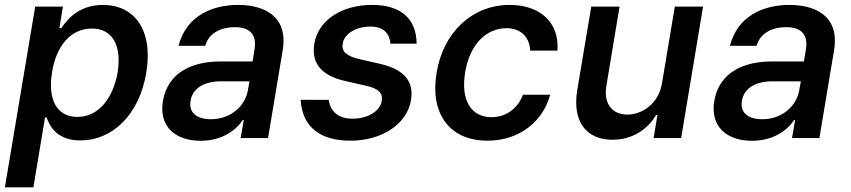

<svg xmlns="http://www.w3.org/2000/svg" viewBox="-31 -573 3534 797"><path d="M-10.7 204.5H107.6L155.9 -85.6H162.3C175.8 -47.9 206.3 9.9 303.3 9.9C433.2 9.9 546.9 -93.8 576.3 -271.7C605.8 -451.3 524.9 -552.6 396.3 -552.6C297.2 -552.6 248.2 -492.9 223.7 -456.3H215.6L230.1 -545.5H115.1ZM185 -272.7C202.4 -382.5 262.4 -454.5 350.5 -454.5C441.1 -454.5 473.7 -377.5 457.4 -272.7C438.6 -166.9 379.6 -87.7 290.1 -87.7C202.8 -87.7 166.9 -162.3 185 -272.7Z M801.8 11.4C889.9 11.4 948.2 -31.6 976.6 -74.6H980.8L968 0H1081.7L1142.4 -363.6C1167.6 -515.3 1052.6 -552.6 957.4 -552.6C850.9 -552.6 742.2 -508.2 710.2 -382.8H821C834.2 -430.8 878.2 -460.2 945 -460.2C1008.9 -460.2 1034.8 -426.1 1025.9 -369.7L1017.4 -317.8H882.8C773.8 -317.8 666.2 -277 645.2 -153.4C627.8 -46.5 698.2 11.4 801.8 11.4ZM759.9 -154.1C768.1 -207.4 818.2 -235.4 884.9 -235.4H1004.6L997.5 -196C985.8 -132.8 927.2 -78.1 844.5 -78.1C787.3 -78.1 751.4 -104.4 759.9 -154.1Z M1589.5 -391.7H1698.5C1697.1 -495.7 1633.2 -552.6 1513.5 -552.6C1388.1 -552.6 1290.5 -489.7 1273.8 -392.4C1260.3 -312.5 1301.5 -259.2 1401.6 -236.9L1490.4 -216.6C1540.5 -205.3 1559.3 -185.7 1553.6 -154.1C1547.6 -112.9 1497.2 -79.9 1431.5 -80.3C1375.7 -80.6 1341.6 -106.9 1333.5 -158.4L1217 -158.7C1223.7 -46.5 1297.2 11 1423.7 11C1554.7 11 1658.4 -57.9 1675.1 -157C1688.2 -236.5 1645.2 -285.2 1547.2 -307.9L1459.9 -327.8C1405.2 -340.9 1386 -359.7 1391.7 -392C1397.7 -432.9 1447.4 -462.7 1506 -462.7C1564.6 -462.7 1586.3 -431.5 1589.5 -391.7Z M1992.2 11C2125 11 2222.7 -68.5 2252.8 -179.7H2139.9C2117.5 -120.7 2067.8 -86.6 2009.2 -86.6C1924 -86.6 1880.7 -157.3 1899.9 -272.7C1918 -386 1986.2 -456 2070.7 -456C2134.9 -456 2168 -414.8 2169.7 -362.9H2283C2291.5 -477.3 2213.4 -552.6 2084.9 -552.6C1927.9 -552.6 1807.9 -436.8 1781.2 -270.2C1753.6 -105.8 1831.3 11 1992.2 11Z M2717 -227.6C2702.8 -139.9 2631.7 -97.3 2573.5 -97.3C2509.9 -97.3 2474.4 -142.8 2485.8 -214.8L2540.8 -545.5H2423.3L2365.1 -198.5C2343.4 -65.3 2405.5 7.1 2511.4 7.1C2593.4 7.1 2658.4 -36.2 2692.5 -95.9H2698.2L2682.2 0H2796.5L2887.4 -545.5H2770.2Z M3090.6 11.4C3178.6 11.4 3236.9 -31.6 3265.3 -74.6H3269.5L3256.7 0H3370.4L3431.1 -363.6C3456.3 -515.3 3341.3 -552.6 3246.1 -552.6C3139.6 -552.6 3030.9 -508.2 2998.9 -382.8H3109.7C3122.9 -430.8 3166.9 -460.2 3233.7 -460.2C3297.6 -460.2 3323.5 -426.1 3314.6 -369.7L3306.1 -317.8H3171.5C3062.5 -317.8 2954.9 -277 2933.9 -153.4C2916.5 -46.5 2986.9 11.4 3090.6 11.4ZM3048.7 -154.1C3056.8 -207.4 3106.9 -235.4 3173.7 -235.4H3293.3L3286.2 -196C3274.5 -132.8 3215.9 -78.1 3133.2 -78.1C3076 -78.1 3040.1 -104.4 3048.7 -154.1Z"/></svg>

Font: Magic Ui Pro Semi Bold
Style: Italic
Weight: 600
Italic angle: -9.39999°
Designer: Stefan Endress, Andreas Faust
Version: Version 1.000;FEAKit 1.0